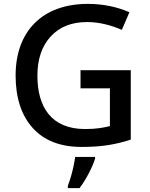

<svg xmlns="http://www.w3.org/2000/svg" viewBox="-20 -744 767 985"><path d="M393.1 -291H543.9V-97.2C510.7 -88.9 474.1 -82 417 -82C243.2 -82 171.9 -194.8 171.9 -356C171.9 -440.4 194.8 -507.8 240.2 -557.1C285.6 -606.4 347.7 -630.9 426.8 -630.9C493.7 -630.9 555.7 -612.3 605 -590.8L644 -681.2C583 -708 509.8 -724.1 431.2 -724.1C194.8 -724.1 60.1 -581.1 60.1 -356.9C60.1 -242.2 89.4 -152.8 147.5 -87.9C205.6 -22.9 289.6 9.8 398.9 9.8C449.7 9.8 495.1 6.8 534.7 0.5C574.2 -5.9 613.3 -15.1 650.9 -27.8V-383.8H393.1ZM467.8 61H365.7C363.8 75.2 360.8 91.3 356.9 110.4C349.1 147.5 337.4 185.1 328.1 209V221.2H388.2C405.3 198.2 421.4 172.4 436.5 143.1C451.7 113.8 461.9 89.4 467.8 69.8Z"/></svg>

Font: Noto Reveo Sans
Style: Regular
Weight: 500
Designer: Monotype Design Team
Foundry: Monotype Imaging Inc.
Version: Version 2.007